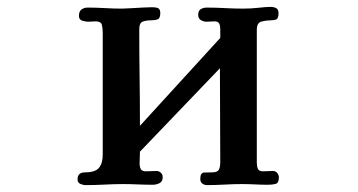

<svg xmlns="http://www.w3.org/2000/svg" viewBox="-20 -537 1040 557"><path d="M789 -22Q789 -6 779.5 -3.5Q770 -1 758 -1Q739 -1 720 -2Q701 -3 682 -3Q658 -3 631 -1.5Q604 0 580 0Q573 0 567 -4.5Q561 -9 561 -18Q561 -36 572.5 -36.5Q584 -37 596 -37Q611 -37 615 -45Q619 -53 619 -66Q619 -134 618.5 -202.5Q618 -271 618 -339L386 -97Q386 -89 385.5 -80Q385 -71 385 -63Q385 -53 388.5 -46.5Q392 -40 403 -40Q409 -40 418.5 -40.5Q428 -41 434 -41Q441 -41 446.5 -36Q452 -31 452 -23Q452 -10 442.5 -5.5Q433 -1 423 -1Q403 -1 380 -2Q357 -3 337 -3Q312 -3 283.5 -1.5Q255 0 229 0Q221 0 213 -3.5Q205 -7 205 -17Q205 -37 227 -37Q256 -37 267 -50Q278 -63 278 -88V-443Q278 -455 275.5 -465Q273 -475 257 -475Q252 -475 246.5 -474.5Q241 -474 236 -474Q228 -474 218.5 -477Q209 -480 209 -491Q209 -504 216.5 -509.5Q224 -515 234 -515Q260 -515 284.5 -513.5Q309 -512 334 -512Q339 -512 356.5 -513Q374 -514 392.5 -515Q411 -516 419 -516Q435 -516 440 -512.5Q445 -509 445 -499Q445 -484 437.5 -481Q430 -478 417 -478Q405 -478 394.5 -474.5Q384 -471 384 -452Q384 -382 385 -312Q386 -242 386 -172L619 -427Q619 -433 619 -440Q619 -447 619 -453Q619 -462 616 -468.5Q613 -475 602 -475Q596 -475 590.5 -474.5Q585 -474 579 -474Q571 -474 563 -478.5Q555 -483 555 -494Q555 -506 562.5 -510.5Q570 -515 580 -515Q605 -515 632.5 -513.5Q660 -512 685 -512Q709 -512 730.5 -514.5Q752 -517 765 -517Q774 -517 781 -513.5Q788 -510 788 -499Q788 -484 782 -481Q776 -478 765 -478Q752 -478 738.5 -474.5Q725 -471 725 -450V-65Q725 -55 728 -47.5Q731 -40 743 -40Q749 -40 757.5 -40.5Q766 -41 772 -41Q779 -41 784 -35.5Q789 -30 789 -22Z"/></svg>

Font: Kaisei Tokumin ExtraBold
Style: Regular
Weight: 800
Designer: Font-Kai, 金井和夫
Foundry: KAZUO KANAI
Version: Version 5.003